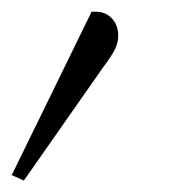

<svg xmlns="http://www.w3.org/2000/svg" viewBox="-27 -112 310 331"><path d="M-6.8 189.9 130.9 -91.8H138.2Q155.3 -91.8 166 -80.1Q176.8 -68.4 176.8 -50.8Q176.8 -38.1 171.1 -26.9Q165.5 -15.6 150.9 3.9L14.2 199.2Z"/></svg>

Font: Dihjauti
Style: Italic
Weight: 400
Italic angle: -9°
Designer: T. Christopher White
Version: Version 3.0.0